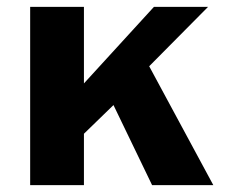

<svg xmlns="http://www.w3.org/2000/svg" viewBox="-20 -537 662 557"><path d="M421.2 0 309.2 -232.2 223.5 -149V0H67.5V-517H223.5V-295L426.5 -517H583.5L412.8 -344.8L598.8 0Z"/></svg>

Font: Public Sans VF
Style: Regular
Weight: 400
Designer: Pablo Impallari, Rodrigo Fuenzalida (Modified by Dan O. Williams and USWDS)
Version: Version 1.003